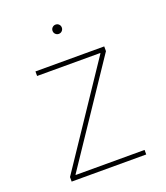

<svg xmlns="http://www.w3.org/2000/svg" viewBox="-132 -803 770 893"><g transform="rotate(-20 253.0 -356.0)"><path d="M68.4 0V-22.5L397.9 -514.2V-516.6H85.4V-539.1H425.8V-515.6L96.7 -24.9V-22.5H437.5V0ZM247.6 -666Q238.3 -666 231.4 -672.6Q224.6 -679.2 224.6 -689Q224.6 -698.7 231.4 -705.3Q238.3 -711.9 247.6 -711.9Q257.3 -711.9 263.9 -705.3Q270.5 -698.7 270.5 -689Q270.5 -679.7 263.9 -672.9Q257.3 -666 247.6 -666Z"/></g></svg>

Font: Inter 18pt Thin
Style: Regular
Weight: 250
Designer: Rasmus Andersson
Foundry: rsms
Version: Version 4.001;git-66647c0bb